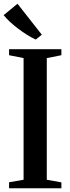

<svg xmlns="http://www.w3.org/2000/svg" viewBox="-20 -1006 376 1026"><path d="M106 -45.5V-695.5L28.5 -711V-743H308V-711L230 -695.5V-45.5L308 -31.5V0H28.5V-32ZM170 -795Q148.5 -805 124.5 -820Q100.5 -835 76.8 -853Q53 -871 33 -889.5Q13 -908 -0.5 -925L73.5 -986L203.5 -820.5L171.5 -795Z"/></svg>

Font: Merriweather 96pt SemiBold
Style: Regular
Weight: 600
Version: Version 2.100